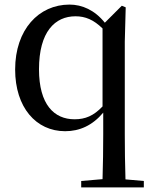

<svg xmlns="http://www.w3.org/2000/svg" viewBox="-20 -557 657 837"><path d="M426 260H607V232L527 225C525 159 524 94 524 29V-376L528 -525L511 -532L437 -458C393 -513 338 -537 283 -537C149 -537 46 -428 46 -254C46 -89 137 15 264 15C327 15 383 -10 430 -66V29C430 94 429 159 427 224L334 232V260ZM427 -93C388 -52 352 -37 305 -37C216 -37 150 -101 150 -255C150 -419 220 -486 309 -486C352 -486 388 -471 427 -433Z"/></svg>

Font: Noto Serif TC Medium
Style: Regular
Weight: 500
Designer: Ryoko NISHIZUKA 西塚涼子 (kana & ideographs); Frank Grießhammer (Latin, Greek & Cyrillic); Wenlong ZHANG 张文龙 (bopomofo); San
Foundry: Adobe
Version: Version 2.001;hotconv 1.1.0;makeotfexe 2.6.0